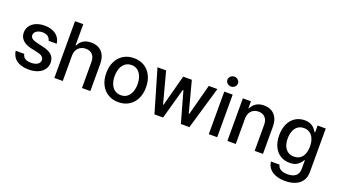

<svg xmlns="http://www.w3.org/2000/svg" viewBox="-72 -1386 3968 2247"><g transform="rotate(20 1912.0 -262.5)"><path d="M260.7 -455.1Q231.4 -455.1 208 -445.6Q184.6 -436 171.6 -419.9Q158.7 -403.8 159.2 -383.8Q158.2 -359.9 178.5 -343.3Q198.7 -326.7 242.2 -316.4L326.2 -296.9Q399.4 -280.8 435.1 -245.4Q470.7 -210 471.7 -153.3Q471.2 -105.5 445.1 -68.1Q418.9 -30.8 370.1 -10Q321.3 10.7 254.9 10.7Q160.2 10.7 104.5 -29.8Q48.8 -70.3 39.1 -144.5H145.5Q158.7 -73.2 253.9 -73.2Q304.7 -73.2 334.7 -92.5Q364.7 -111.8 365.2 -145.5Q364.3 -171.4 344.5 -188.5Q324.7 -205.6 283.2 -214.8L200.2 -232.4Q128.4 -248.5 91.6 -285.6Q54.7 -322.8 54.7 -377.9Q54.7 -424.8 80.3 -460.9Q106 -497.1 152.3 -517.1Q198.7 -537.1 259.8 -537.1Q317.9 -537.1 361.6 -518.3Q405.3 -499.5 430.9 -465.3Q456.5 -431.2 461.9 -385.7H361.3Q354 -418.5 328.4 -436.8Q302.7 -455.1 260.7 -455.1Z M677.7 0H573.2V-707H675.8V-443.4H682.6Q724.1 -537.1 839.8 -537.1Q895 -537.1 935.8 -514.4Q976.6 -491.7 999 -446.8Q1021.5 -401.9 1021.5 -336.9V0H917V-324.2Q917 -382.8 887.2 -415Q857.4 -447.3 804.7 -447.3Q767.6 -447.3 739 -431.6Q710.4 -416 694.1 -386Q677.7 -356 677.7 -314.5Z M1124 -262.7Q1124 -344.7 1154.8 -406.7Q1185.5 -468.8 1241.7 -502.9Q1297.9 -537.1 1372.1 -537.1Q1445.8 -537.1 1502 -502.9Q1558.1 -468.8 1588.6 -406.5Q1619.1 -344.2 1619.1 -262.7Q1619.1 -181.2 1588.6 -119.4Q1558.1 -57.6 1502 -23.4Q1445.8 10.7 1372.1 10.7Q1297.9 10.7 1241.7 -23.4Q1185.5 -57.6 1154.8 -119.4Q1124 -181.2 1124 -262.7ZM1513.7 -262.7Q1513.7 -314.9 1497.8 -357.7Q1481.9 -400.4 1450 -425.8Q1418 -451.2 1372.1 -451.2Q1325.2 -451.2 1292.7 -425.8Q1260.3 -400.4 1244.4 -357.7Q1228.5 -314.9 1228.5 -262.7Q1228.5 -210.4 1244.4 -168.2Q1260.3 -126 1292.7 -101.1Q1325.2 -76.2 1372.1 -76.2Q1418.5 -76.2 1450.2 -101.1Q1481.9 -126 1497.8 -168.2Q1513.7 -210.4 1513.7 -262.7Z M1664.6 -530.3H1772L1875.5 -141.6H1881.3L1984.9 -530.3H2092.3L2194.8 -143.6H2200.7L2303.2 -530.3H2410.6L2255.4 0H2148.9L2041.5 -381.8H2033.7L1927.2 0H1819.8Z M2496.6 -530.3H2601.1V0H2496.6ZM2482.9 -673.8Q2482.9 -690.4 2491.9 -704.6Q2501 -718.8 2516.4 -727.1Q2531.7 -735.4 2549.3 -735.4Q2566.9 -735.4 2581.8 -727.1Q2596.7 -718.8 2605.7 -704.6Q2614.7 -690.4 2614.7 -673.8Q2614.7 -657.2 2605.7 -643.1Q2596.7 -628.9 2581.8 -620.6Q2566.9 -612.3 2549.3 -612.3Q2531.7 -612.3 2516.4 -620.6Q2501 -628.9 2491.9 -643.1Q2482.9 -657.2 2482.9 -673.8Z M2832.5 0H2728V-530.3H2828.6V-443.4H2834.5Q2854 -487.3 2893.6 -512.2Q2933.1 -537.1 2990.7 -537.1Q3045.9 -537.1 3086.4 -514.4Q3127 -491.7 3149.2 -446.8Q3171.4 -401.9 3171.4 -336.9V0H3067.9V-324.2Q3067.9 -381.8 3038.1 -414.6Q3008.3 -447.3 2955.6 -447.3Q2919.9 -447.3 2891.8 -431.6Q2863.8 -416 2848.1 -386Q2832.5 -356 2832.5 -314.5Z M3289.6 51.8H3396Q3403.3 88.4 3436 107.2Q3468.8 126 3522 126Q3586.4 126 3622.1 97.2Q3657.7 68.4 3657.7 7.8V-96.7H3650.9Q3630.9 -60.1 3595.9 -33.9Q3561 -7.8 3496.6 -7.8Q3433.6 -7.8 3383.1 -38.6Q3332.5 -69.3 3303.7 -128.9Q3274.9 -188.5 3274.9 -270.5Q3274.9 -353 3303.5 -413.3Q3332 -473.6 3382.6 -505.4Q3433.1 -537.1 3497.6 -537.1Q3543 -537.1 3573.5 -522.2Q3604 -507.3 3620.6 -488Q3637.2 -468.8 3651.9 -444.3H3658.7V-530.3H3760.3V11.7Q3760.3 77.6 3729.5 122.1Q3698.7 166.5 3645 188.2Q3591.3 210 3521 210Q3454.6 210 3404.1 190.9Q3353.5 171.9 3324 136.2Q3294.4 100.6 3289.6 51.8ZM3658.7 -268.6Q3658.7 -322.8 3642.6 -363.3Q3626.5 -403.8 3595.2 -426Q3564 -448.2 3520 -448.2Q3475.1 -448.2 3443.8 -425Q3412.6 -401.9 3397 -361.1Q3381.3 -320.3 3381.3 -268.6Q3381.3 -216.3 3397.2 -177Q3413.1 -137.7 3444.3 -115.7Q3475.6 -93.8 3520 -93.8Q3586.4 -93.8 3622.6 -139.9Q3658.7 -186 3658.7 -268.6Z"/></g></svg>

Font: Pretendard Medium
Style: Regular
Weight: 500
Designer: Base glyphs from Inter by Rasmus Andersson; Hangeul glyphs from Noto Sans CJK(Source Han Sans) by Jang Soo-young and Kan
Foundry: Kil Hyung-jin
Version: Version 1.309